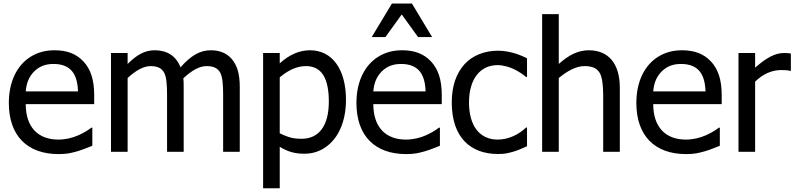

<svg xmlns="http://www.w3.org/2000/svg" viewBox="-20 -838 4391 1060"><path d="M303.2 12.7C324.2 12.7 342.8 11.2 358.4 8.8C390.1 2.9 420.4 -5.9 449.7 -17.6L489.7 -33.2V-133.3H484.4C466.3 -118.7 442.9 -105 414.1 -91.8C380.9 -76.7 341.3 -67.4 302.2 -67.4C188.5 -67.4 122.1 -137.7 122.1 -263.2H500V-313C500 -398.4 480 -457.5 439.5 -500C400.4 -541 349.6 -560.5 281.2 -560.5C231.4 -560.5 187.5 -548.8 149.4 -524.9C73.2 -477.5 28.8 -386.7 28.8 -269.5C28.8 -89.8 129.4 12.7 303.2 12.7ZM122.1 -333.5C126 -379.9 139.6 -413.1 167 -441.9C195.8 -470.7 228.5 -484.9 275.9 -484.9C322.8 -484.9 357.4 -470.7 379.4 -442.9C398.9 -418 409.2 -381.8 410.6 -333.5Z M1303.7 0V-358.9C1303.7 -431.2 1288.6 -479.5 1257.8 -514.2C1230.5 -544.9 1192.4 -560.5 1143.6 -560.5C1083.5 -560.5 1033.7 -530.8 976.6 -466.3C951.7 -530.8 900.9 -560.5 834 -560.5C779.8 -560.5 735.4 -535.6 684.6 -484.9V-545.4H592.8V0H684.6V-407.2C727.5 -447.8 772.9 -473.1 810.5 -473.1C851.1 -473.1 873.5 -460.9 887.2 -435.1C898.4 -413.1 902.3 -372.1 902.3 -315.4V0H994.1V-358.9C994.1 -372.1 994.1 -380.9 993.7 -386.2L992.2 -405.8C1040 -450.7 1082.5 -473.1 1120.1 -473.1C1160.6 -473.1 1183.1 -460.9 1196.8 -435.1C1208 -413.1 1211.9 -372.1 1211.9 -315.4V0Z M1890.1 -287.1C1890.1 -453.6 1815.4 -560.5 1691.4 -560.5C1633.3 -560.5 1577.6 -536.6 1524.4 -488.3V-545.4H1432.6V201.2H1524.4V-27.3C1569.3 -0.5 1607.4 10.7 1660.2 10.7C1704.6 10.7 1744.1 -1.5 1778.8 -26.4C1848.6 -75.2 1890.1 -168 1890.1 -287.1ZM1795.4 -276.9C1795.4 -143.6 1740.7 -71.8 1645 -71.8C1623 -71.8 1603.5 -73.7 1586.4 -78.1C1569.3 -82.5 1548.3 -90.3 1524.4 -102.1V-411.1C1573.7 -452.6 1621.6 -473.1 1668.9 -473.1C1756.3 -473.1 1795.4 -405.3 1795.4 -276.9Z M2254.4 -818.4H2143.6L2032.2 -633.3H2107.9L2197.8 -758.3L2288.1 -633.3H2365.7ZM2222.2 12.7C2243.2 12.7 2261.7 11.2 2277.3 8.8C2309.1 2.9 2339.4 -5.9 2368.7 -17.6L2408.7 -33.2V-133.3H2403.3C2385.3 -118.7 2361.8 -105 2333 -91.8C2299.8 -76.7 2260.3 -67.4 2221.2 -67.4C2107.4 -67.4 2041 -137.7 2041 -263.2H2418.9V-313C2418.9 -398.4 2398.9 -457.5 2358.4 -500C2319.3 -541 2268.6 -560.5 2200.2 -560.5C2150.4 -560.5 2106.4 -548.8 2068.4 -524.9C1992.2 -477.5 1947.8 -386.7 1947.8 -269.5C1947.8 -89.8 2048.3 12.7 2222.2 12.7ZM2041 -333.5C2044.9 -379.9 2058.6 -413.1 2085.9 -441.9C2114.7 -470.7 2147.5 -484.9 2194.8 -484.9C2241.7 -484.9 2276.4 -470.7 2298.3 -442.9C2317.9 -418 2328.1 -381.8 2329.6 -333.5Z M2728.5 12.2C2766.6 12.2 2781.7 8.8 2818.4 -2C2837.4 -7.3 2868.7 -21 2889.6 -30.8V-133.8H2884.3C2840.8 -92.8 2785.2 -67.4 2727.1 -67.4C2628.4 -67.4 2569.3 -143.1 2569.3 -272C2569.3 -402.3 2631.3 -478.5 2727.1 -478.5C2757.8 -478.5 2794.9 -467.8 2821.8 -454.1C2846.2 -441.4 2867.2 -427.7 2884.3 -413.1H2889.6V-516.1C2840.8 -541 2784.7 -558.1 2728.5 -558.1C2654.8 -558.1 2587.9 -531.2 2544.9 -483.9C2497.6 -431.6 2474.1 -361.3 2474.1 -272C2474.1 -177.7 2499.5 -105 2544.9 -57.6C2589.4 -11.2 2652.8 12.2 2728.5 12.2Z M3401.9 -354C3401.9 -486.8 3339.4 -560.5 3230.5 -560.5C3173.3 -560.5 3121.6 -535.6 3064.9 -484.9V-759.8H2973.1V0H3064.9V-407.2C3113.8 -448.2 3163.1 -473.1 3206.5 -473.1C3252 -473.1 3276.9 -460.4 3292.5 -432.6C3304.2 -410.6 3310.1 -369.6 3310.1 -310.5V0H3401.9Z M3767.6 12.7C3788.6 12.7 3807.1 11.2 3822.8 8.8C3854.5 2.9 3884.8 -5.9 3914.1 -17.6L3954.1 -33.2V-133.3H3948.7C3930.7 -118.7 3907.2 -105 3878.4 -91.8C3845.2 -76.7 3805.7 -67.4 3766.6 -67.4C3652.8 -67.4 3586.4 -137.7 3586.4 -263.2H3964.4V-313C3964.4 -398.4 3944.3 -457.5 3903.8 -500C3864.7 -541 3814 -560.5 3745.6 -560.5C3695.8 -560.5 3651.9 -548.8 3613.8 -524.9C3537.6 -477.5 3493.2 -386.7 3493.2 -269.5C3493.2 -89.8 3593.8 12.7 3767.6 12.7ZM3586.4 -333.5C3590.3 -379.9 3604 -413.1 3631.3 -441.9C3660.2 -470.7 3692.9 -484.9 3740.2 -484.9C3787.1 -484.9 3821.8 -470.7 3843.8 -442.9C3863.3 -418 3873.5 -381.8 3875 -333.5Z M4346.2 -542.5C4335.9 -544.4 4326.7 -545.4 4309.1 -545.4C4261.7 -545.4 4214.8 -522.5 4148.9 -464.4V-545.4H4057.1V0H4148.9V-387.2C4191.9 -429.7 4241.7 -451.2 4292 -451.2C4315.9 -451.2 4328.1 -450.7 4341.3 -446.8H4346.2Z"/></svg>

Font: SG Kara SemiBold
Style: Regular
Weight: 400
Designer: Damoon Khanjanzadeh
Version: Version 1.000